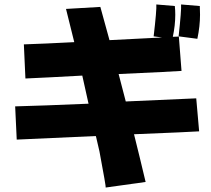

<svg xmlns="http://www.w3.org/2000/svg" viewBox="-20 -825 946 861"><path d="M349 -486Q187 -477 94 -473L87 -626Q179 -629 313 -636Q295 -706 276 -785L430 -794L471 -645Q611 -652 707 -657L669 -662Q683 -781 681 -805L764 -798Q766 -779 766 -759Q766 -711 755 -660Q770 -660 782 -661L794 -507Q755 -504 512 -493L544 -370Q752 -379 860 -384L873 -236Q830 -233 581 -223Q608 -115 633 -9L454 16Q456 14 426 -146Q419 -175 410 -215Q168 -204 55 -199L48 -348Q168 -351 377 -360Q365 -417 349 -486ZM792 -805 876 -798Q877 -779 877 -759Q877 -707 865 -651L781 -662Q794 -781 792 -805Z"/></svg>

Font: KN Bobohei
Style: Bold
Weight: 700
Designer: Kingnam Type Foundry
Version: Version 1.710;March 18, 2023